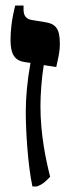

<svg xmlns="http://www.w3.org/2000/svg" viewBox="-20 -667 246 693"><path d="M97 6H113C133 -1 144 -11 161 -29C145 -92 126 -183 126 -284C126 -323 130 -385 138 -432L183 -425C190 -458 196 -477 196 -510C196 -565 180 -581 143 -587L94 -595C76 -598 65 -609 65 -632V-647H35C22 -597 18 -555 18 -524C18 -475 30 -449 69 -443L90 -440C78 -373 73 -313 73 -262C73 -199 80 -73 97 6Z"/></svg>

Font: Noto Serif Hebrew ExtraCondensed ExtraBold
Style: Regular
Weight: 800
Width: 2
Designer: Monotype Design Team
Foundry: Monotype Imaging Inc.
Version: Version 2.004